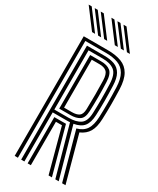

<svg xmlns="http://www.w3.org/2000/svg" viewBox="-262 -1042 913 1112"><g transform="rotate(30 194.5 -486.5)"><path d="M46.5 0V-800H206.2Q261.5 -800 299.2 -785.5Q337 -771 357.2 -735.6Q377.5 -700.2 379.8 -638Q381.8 -581.8 381.8 -534.9Q381.8 -488 379.8 -439Q377.8 -384 359.6 -352.9Q341.5 -321.8 303 -305L386.2 0H363.5L276.2 -316Q318 -327.5 337 -356.4Q356 -385.2 358.2 -439.8Q360 -487.2 360.1 -535Q360.2 -582.8 358.2 -637.2Q356.2 -693.2 338.2 -724.5Q320.2 -755.8 287.1 -768.4Q254 -781 206.2 -781H68V0ZM133 0V-309.2H182.2Q189.8 -309.2 196.9 -309.4Q204 -309.5 210.8 -309.5L295.5 0H273L194.8 -290.5Q192 -290.5 189 -290.5Q186 -290.5 183.2 -290.5H154.5V0ZM89.8 0V-762.2H206.2Q247 -762.2 275.2 -751.4Q303.5 -740.5 319.1 -713.1Q334.8 -685.8 336.5 -636.5Q338.5 -584.5 338.6 -536.1Q338.8 -487.8 336.5 -440.5Q334.5 -389.8 314 -364.2Q293.5 -338.8 248.2 -331L340.8 0H318.2L226.5 -329Q221.8 -328.5 216.6 -328.4Q211.5 -328.2 206 -328.2H111.2V0ZM111.2 -347.2H206Q257 -347.2 284.9 -366.5Q312.8 -385.8 315 -441.2Q316.8 -488.8 316.9 -535.9Q317 -583 315 -635.8Q312.8 -699.5 284.8 -721.4Q256.8 -743.2 206.2 -743.2H111.2ZM133 -366V-724.5H206.2Q246.8 -724.5 269.1 -706.4Q291.5 -688.2 293.2 -635Q295.2 -585.2 295.2 -537.8Q295.2 -490.2 293.2 -442Q291.5 -396.8 269.2 -381.4Q247 -366 206 -366ZM154.5 -385H206Q237.8 -385 254.2 -396.6Q270.8 -408.2 271.8 -442.5Q273.2 -496.2 273.2 -542.1Q273.2 -588 271.8 -634.2Q270.5 -675.5 254.5 -690.5Q238.5 -705.5 206.2 -705.5H154.5ZM157 -845 60.2 -973H80.5L177.2 -845ZM76 -845 -20.5 -973H-0.2L96.2 -845ZM116.5 -845 20 -973H40.2L136.8 -845ZM309.2 -845 212.5 -973H232.8L329.2 -845ZM228.2 -845 131.5 -973H151.8L248.5 -845ZM268.8 -845 172 -973H192.2L289 -845Z"/></g></svg>

Font: Big Shoulders Inline Display Thin
Style: Bold
Weight: 700
Version: Version 2.002